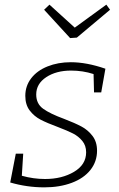

<svg xmlns="http://www.w3.org/2000/svg" viewBox="-20 -800 513 827"><path d="M136 -393Q136 -353 166 -331.5Q196 -310 256 -288Q303 -270 331 -255Q359 -240 378.5 -214.5Q398 -189 398 -151Q398 -104 369.5 -68Q341 -32 289 -12.5Q237 7 171 7Q96 7 24 -14L48 -138H80L74 -43Q124 -29 174 -29Q247 -29 299 -60Q351 -91 351 -144Q351 -173 334.5 -193Q318 -213 294.5 -225Q271 -237 229 -253Q183 -270 155 -284.5Q127 -299 108 -324Q89 -349 89 -387Q89 -430 114.5 -463Q140 -496 185 -514Q230 -532 285 -532Q353 -532 434 -504L416 -402H385L383 -481Q337 -496 286 -496Q222 -496 179 -467.5Q136 -439 136 -393ZM302 -681 438 -780 454 -758 311 -638 282 -636 170 -758 193 -780Z"/></svg>

Font: Bitter Pro Light
Style: Italic
Weight: 300
Italic angle: -9°
Designer: Sol Matas, and Bitter project Authors
Foundry: Sol Matas
Version: Version 1.010